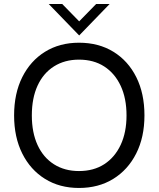

<svg xmlns="http://www.w3.org/2000/svg" viewBox="-20 -921 788 953"><path d="M372 12Q276 12 203.5 -33Q131 -78 90.5 -159Q50 -240 50 -348Q50 -457 90.5 -538Q131 -619 203.5 -664Q276 -709 372 -709Q470 -709 543 -664Q616 -619 656.5 -538Q697 -457 697 -348Q697 -240 656 -159Q615 -78 542 -33Q469 12 372 12ZM372 -72Q445 -72 497.5 -106Q550 -140 579 -202Q608 -264 608 -348Q608 -433 579 -495Q550 -557 497.5 -591Q445 -625 372 -625Q301 -625 248 -591.5Q195 -558 166.5 -496Q138 -434 138 -348Q138 -263 166.5 -201Q195 -139 248 -105.5Q301 -72 372 -72ZM373 -745 222 -901H289L373 -815L457 -901H524Z"/></svg>

Font: Hanken Grotesk
Style: Regular
Weight: 400
Designer: Alfredo Marco Pradil
Foundry: Hanken Design Co.
Version: Version 3.013